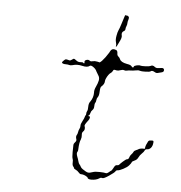

<svg xmlns="http://www.w3.org/2000/svg" viewBox="-46 -622 640 678"><g transform="rotate(5 273.5 -283.5)"><path d="M332 -451Q338 -458 351 -452Q355 -449 355 -441.5Q355 -434 359.5 -430.5Q364 -427 366 -422Q370 -411 392 -407Q405 -405 408 -401Q415 -392 417 -400Q418 -403 427 -405Q436 -407 441 -405Q445 -404 458 -404.5Q471 -405 475 -407Q483 -412 491 -405Q496 -401 503 -402Q510 -403 516 -403.5Q522 -404 524 -399Q526 -390 516 -388Q510 -387 504 -385Q498 -383 492 -387Q482 -393 477 -388Q474 -386 459.5 -385.5Q445 -385 439 -387Q435 -389 425 -387Q415 -385 407 -385Q399 -385 394 -383.5Q389 -382 384 -384Q379 -386 371 -383Q363 -380 358 -381Q350 -383 348 -382.5Q346 -382 344 -377Q340 -371 336 -369Q334 -368 330 -362.5Q326 -357 323 -350.5Q320 -344 320 -341Q320 -329 309 -320Q305 -317 304.5 -302Q304 -287 300 -282Q296 -277 295.5 -270.5Q295 -264 292.5 -260.5Q290 -257 290 -248Q290 -239 285 -234.5Q280 -230 278.5 -223Q277 -216 274 -215Q272 -214 272.5 -212.5Q273 -211 276 -211Q279 -211 278 -206Q277 -201 274 -197Q260 -179 262 -176Q267 -163 258 -155Q254 -151 255 -143Q256 -135 253 -127Q248 -117 247 -91Q247 -85 245 -83Q241 -78 246 -65Q249 -58 251 -50Q253 -42 256 -39Q259 -36 261 -31.5Q263 -27 269 -23Q282 -14 288 -13Q294 -12 305 -16Q313 -19 329.5 -18.5Q346 -18 350.5 -16.5Q355 -15 362 -21Q369 -27 370 -27Q371 -27 376 -36Q380 -44 382.5 -46Q385 -48 391 -48Q395 -48 400 -55Q403 -58 407.5 -62Q412 -66 416 -69Q420 -72 423 -72Q427 -72 430 -82Q432 -87 436 -91Q440 -95 442 -99.5Q444 -104 450.5 -106.5Q457 -109 459.5 -111Q462 -113 471 -114H481L482 -121Q483 -127 488 -136Q490 -141 491.5 -142.5Q493 -144 494.5 -144.5Q496 -145 500 -145Q507 -146 508.5 -144Q510 -142 509 -137Q508 -126 502 -119Q496 -113 489.5 -113Q483 -113 481 -108Q479 -103 472 -96.5Q465 -90 461 -81.5Q457 -73 448.5 -69.5Q440 -66 439 -62.5Q438 -59 431 -51Q425 -44 411.5 -37Q398 -30 392 -30Q387 -30 384.5 -25.5Q382 -21 363.5 -8.5Q345 4 340 2Q335 0 330 4Q319 11 302 11Q289 11 288 4Q287 3 283 0.5Q279 -2 274 -3.5Q269 -5 264 -5Q260 -5 255.5 -10.5Q251 -16 244.5 -19Q238 -22 238 -24Q238 -26 234.5 -30Q231 -34 231.5 -43.5Q232 -53 230 -57Q228 -61 228 -80.5Q228 -100 228.5 -105.5Q229 -111 234 -116Q239 -121 237 -127Q234 -135 237 -141Q240 -145 241 -152Q242 -159 245 -164.5Q248 -170 247.5 -175.5Q247 -181 253 -192Q259 -203 260 -208Q261 -213 262.5 -213.5Q264 -214 264 -219.5Q264 -225 266.5 -229Q269 -233 269 -245Q269 -257 275 -264Q285 -278 285 -296Q284 -305 290 -317.5Q296 -330 298 -340Q300 -350 295 -357.5Q290 -365 287 -371Q284 -379 275 -385.5Q266 -392 262 -389Q254 -382 235.5 -386.5Q217 -391 201 -386Q193 -384 189 -385.5Q185 -387 178 -387Q163 -387 163 -393Q163 -394 169 -400Q173 -404 175.5 -404.5Q178 -405 188 -402Q192 -401 197 -405Q202 -409 204 -409Q206 -409 213 -403.5Q220 -398 228 -399Q236 -400 238 -397.5Q240 -395 241.5 -396Q243 -397 242 -401Q241 -406 248 -408.5Q255 -411 260 -407Q263 -404 270.5 -406Q278 -408 287 -406L296 -404L303 -410Q315 -423 326 -441Q330 -449 332 -451ZM368 -570Q370 -579 372.5 -578Q375 -577 378 -577Q381 -577 383.5 -573.5Q386 -570 383.5 -563Q381 -556 381 -550.5Q381 -545 378.5 -539.5Q376 -534 376 -529Q376 -524 370 -521Q362 -516 365 -505Q367 -498 358 -481Q350 -463 348 -464Q347 -464 348 -468Q349 -472 346.5 -480.5Q344 -489 346.5 -503Q349 -517 352 -523Q355 -529 360 -545Q365 -561 368 -570Z"/></g></svg>

Font: TT2020 Style D
Style: Italic
Weight: 400
Italic angle: -15°
Version: Version 0.2.000